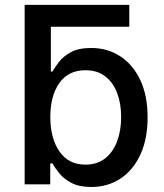

<svg xmlns="http://www.w3.org/2000/svg" viewBox="-20 -747 666 778"><path d="M503.9 -727.3V-638.8H186.1V-457H192.5Q202.1 -474.1 219.3 -496.4Q236.5 -518.8 267.6 -535.7Q298.7 -552.6 349.1 -552.6Q415.1 -552.6 466.8 -519.2Q518.5 -485.8 548.3 -422.9Q578.1 -360.1 578.1 -271.7Q578.1 -183.6 548.7 -120.2Q519.2 -56.8 467.7 -23.1Q416.2 10.7 350.1 10.7Q300.4 10.7 269.2 -6Q237.9 -22.7 220 -45.1Q202.1 -67.5 192.5 -84.9H183.6V0H79.9V-727.3ZM183.9 -272.7Q183.9 -186.8 220.9 -133.3Q257.8 -79.9 326.3 -79.9Q373.9 -79.9 406.1 -105.3Q438.2 -130.7 454.5 -174.4Q470.9 -218 470.9 -272.7Q470.9 -327.1 454.7 -369.9Q438.6 -412.6 406.6 -437.5Q374.6 -462.4 326.3 -462.4Q256.7 -462.4 220.3 -410.3Q183.9 -358.3 183.9 -272.7Z"/></svg>

Font: Inter UI Medium
Style: Regular
Weight: 500
Designer: Rasmus Andersson
Foundry: rsms
Version: 3.2;8d6f07862